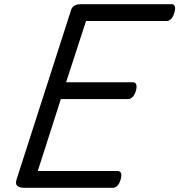

<svg xmlns="http://www.w3.org/2000/svg" viewBox="-20 -895 855 915"><path d="M98 0Q73 0 62.5 -9Q52 -18 59 -40L319 -848Q323 -861 334.5 -868Q346 -875 366 -875H798Q809 -875 813 -865.5Q817 -856 811 -835Q806 -816 796 -805.5Q786 -795 775 -795H390L295 -503H614Q625 -503 629 -493Q633 -483 628 -463Q622 -443 612 -433Q602 -423 591 -423H270L160 -80H541Q552 -80 556.5 -70.5Q561 -61 555 -40Q550 -21 540 -10.5Q530 0 519 0Z"/></svg>

Font: Playwrite DK Loopet
Style: Regular
Weight: 400
Designer: Veronika Burian, José Scaglione
Foundry: TypeTogether
Version: Version 1.002